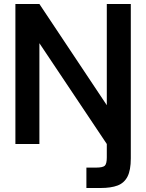

<svg xmlns="http://www.w3.org/2000/svg" viewBox="-20 -720 731 960"><path d="M412 220V118H460Q494 118 504 108.5Q514 99 514 67V0L177 -504V0H57V-700H177L514 -194V-700H634V72Q634 131 617.5 163Q601 195 568 207.5Q535 220 483 220Z"/></svg>

Font: Host Grotesk SemiBold
Style: Regular
Weight: 600
Designer: Doukan Karapınar
Foundry: Element Type
Version: Version 1.003